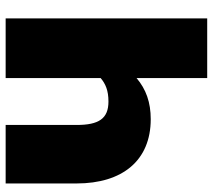

<svg xmlns="http://www.w3.org/2000/svg" viewBox="-56 -680 736 663"><g transform="rotate(-90 311.5 -348.0)"><path d="M374 -696V-368C354 -351 331 -341 293 -341C234 -341 212 -374 212 -451V-696H10V-451C10 -293 89 -195 232 -195C290 -195 335 -211 374 -244V0H580V-696Z"/></g></svg>

Font: Fira Sans Heavy
Style: Regular
Weight: 900
Designer: bBox Type GmbH & Carrois Corporate GbR & Edenspiekermann AG
Foundry: bBox Type GmbH & Carrois Corporate GbR & Edenspiekermann AG
Version: Version 4.300;PS 004.300;hotconv 1.0.88;makeotf.lib2.5.64775